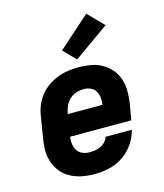

<svg xmlns="http://www.w3.org/2000/svg" viewBox="-118 -880 835 976"><g transform="rotate(-15 300.0 -391.5)"><path d="M261 8Q237 8 212.5 5Q188 2 165.5 -5.5Q143 -13 123.5 -25Q104 -37 89 -54.5Q74 -72 64 -93Q54 -114 49.5 -137.5Q45 -161 46.5 -186Q48 -211 52 -235L70 -345Q74 -373 84.5 -400Q95 -427 113 -450.5Q131 -474 156 -491.5Q181 -509 208 -519.5Q235 -530 263 -534Q291 -538 319 -538Q351 -538 383 -532.5Q415 -527 441.5 -512Q468 -497 488 -474Q508 -451 518 -421.5Q528 -392 528.5 -359.5Q529 -327 524 -295L509 -208H187Q184 -189 186.5 -170Q189 -151 198.5 -136Q208 -121 225 -113.5Q242 -106 261 -106Q276 -106 291 -108Q306 -110 320 -116.5Q334 -123 345.5 -134.5Q357 -146 361 -161H499Q490 -123 466.5 -89Q443 -55 409.5 -32.5Q376 -10 337.5 -1Q299 8 261 8ZM206 -322H388Q391 -341 389 -359.5Q387 -378 378 -393.5Q369 -409 352 -416.5Q335 -424 316 -424Q297 -424 277.5 -418Q258 -412 242.5 -398Q227 -384 218.5 -365Q210 -346 206 -327ZM323 -578 261 -642 428 -791 508 -709Z"/></g></svg>

Font: Iosevka Curly HvExObl
Style: Regular
Weight: 900
Width: 7
Italic angle: -9°
Monospace: yes
Designer: Belleve Invis
Foundry: Belleve Invis
Version: Version 11.1.0; ttfautohint (v1.8.3)